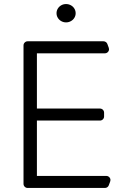

<svg xmlns="http://www.w3.org/2000/svg" viewBox="-20 -932 633 952"><path d="M96.6 -20.6V-706.7Q96.6 -715.2 102.6 -721.2Q108.7 -727.3 117.2 -727.3H492.9Q499.6 -727.3 505 -723.5Q510.3 -719.8 512.4 -713.8L519.2 -695.3Q520.6 -690.3 520.6 -688.2Q520.6 -679.7 514.6 -673.7Q508.5 -667.6 499.6 -667.6H163V-393.8H475.1Q484 -393.8 490.1 -387.8Q496.1 -381.7 496.1 -373.2V-354.8Q496.1 -346.2 490.1 -340.2Q484 -334.2 475.1 -334.2H163V-59.7H506.7Q515.6 -59.7 521.7 -53.6Q527.7 -47.6 527.7 -39.1Q527.7 -36.9 526.3 -32L519.5 -13.5Q517.4 -7.5 512.1 -3.7Q506.7 0 500 0H117.2Q108.7 0 102.6 -6Q96.6 -12.1 96.6 -20.6ZM307.5 -911.9Q320.3 -911.9 331.3 -905.9Q342.3 -899.9 348.7 -889.4Q355.1 -878.9 355.1 -866.5Q355.1 -854 348.7 -843.6Q342.3 -833.1 331.3 -827.1Q320.3 -821 307.5 -821Q294.7 -821 283.9 -827.1Q273.1 -833.1 266.7 -843.6Q260.3 -854 260.3 -866.5Q260.3 -878.9 266.7 -889.4Q273.1 -899.9 283.9 -905.9Q294.7 -911.9 307.5 -911.9Z"/></svg>

Font: DeltaSans Light
Style: Regular
Weight: 300
Designer: Rasmus Andersson
Foundry: rsms
Version: Version 3.012